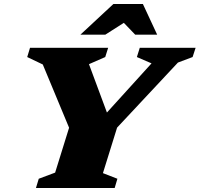

<svg xmlns="http://www.w3.org/2000/svg" viewBox="-20 -936 994 956"><path d="M734.5 -620.5 661.5 -652 676 -698H954L939 -652L866 -624.5L563 -300.5L492.5 -74L564.5 -46L551 0H159L173 -46L254.5 -76.5L324 -300L193 -615L115.5 -652L129.5 -698H518.5L504 -652L423 -616.5L525.5 -340.5L480 -340ZM380.5 -763.5 544.5 -916H691.5L762.5 -763.5H653L582 -837.5H620.5L504.5 -763.5Z"/></svg>

Font: Newsreader 9pt ExtraBold
Style: Italic
Weight: 800
Italic angle: -17°
Designer: Hugues Gentile
Foundry: Production Type
Version: Version 1.003